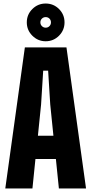

<svg xmlns="http://www.w3.org/2000/svg" viewBox="-20 -1069 518 1089"><path d="M10 0 121 -800H357L468 0H314L297 -167H181L164 0ZM195 -299H283L265 -476L253 -668H225L213 -476ZM239 -835Q195 -835 163.5 -866.5Q132 -898 132 -942Q132 -986.5 163.5 -1017.8Q195 -1049 239 -1049Q283.5 -1049 314.8 -1017.8Q346 -986.5 346 -942Q346 -898 314.8 -866.5Q283.5 -835 239 -835ZM239 -912Q252 -912 260.5 -920.8Q269 -929.5 269 -942Q269 -955 260.5 -963.5Q252 -972 239 -972Q226.5 -972 217.8 -963.5Q209 -955 209 -942Q209 -929.5 217.8 -920.8Q226.5 -912 239 -912Z"/></svg>

Font: Big Shoulders Display Thin Black
Style: Regular
Weight: 900
Version: Version 2.002